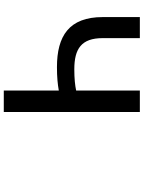

<svg xmlns="http://www.w3.org/2000/svg" viewBox="111 -866 777 1040"><g transform="rotate(90 500.0 -346.5)"><path d="M471 -276V22H587V-715H471V-370C443 -364 406 -360 356 -360C245 -360 187 -398 187 -514V-715H73V-514C73 -331 176 -266 344 -266C399 -266 437 -270 471 -276Z"/></g></svg>

Font: コーポレート・ロゴ ver3 Medium
Style: Regular
Weight: 500
Designer: [KANA_main] LOGOTYPE.JP [Source Han Sans] Ryoko NISHIZUKA 西塚涼子 (kana, bopomofo & ideographs); Paul D. Hunt (Latin, Greek
Version: Version 12.001;FEAKit 1.0